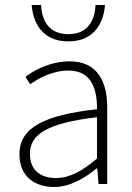

<svg xmlns="http://www.w3.org/2000/svg" viewBox="-20 -738 530 770"><path d="M197 12C260 12 319 -23 368 -63H370L375 0H410V-308C410 -409 372 -492 259 -492C181 -492 115 -455 82 -430L101 -400C133 -423 189 -455 255 -455C350 -455 370 -375 369 -300C155 -276 58 -226 58 -119C58 -28 122 12 197 12ZM204 -24C148 -24 100 -51 100 -121C100 -199 168 -244 369 -268V-102C308 -51 259 -24 204 -24ZM254 -572C364 -572 396 -654 401 -718H363C361 -660 335 -601 254 -601C173 -601 147 -660 145 -718H107C112 -654 144 -572 254 -572Z"/></svg>

Font: Source Sans Pro Light
Style: Regular
Weight: 300
Designer: Paul D. Hunt
Foundry: Adobe Systems Incorporated
Version: Version 3.006;hotconv 1.0.111;makeotfexe 2.5.65597